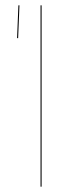

<svg xmlns="http://www.w3.org/2000/svg" viewBox="-20 -700 306 720"><path d="M136 0H132V-680H136ZM53 -680 48 -557H44L49 -680Z"/></svg>

Font: FiraGO Four
Style: Regular
Weight: 100
Designer: bBox Type
Foundry: bBox Type GmbH
Version: Version 1.001